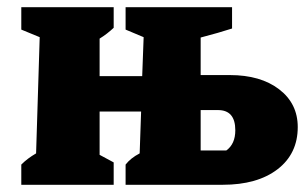

<svg xmlns="http://www.w3.org/2000/svg" viewBox="-20 -512 845 532"><path d="M39 0V-56Q48 -65 58 -72.5Q68 -80 80 -87L90 -409L39 -430V-492H295V-435Q277 -418 256 -405V-301H374L378 -409L328 -430V-492H623V-433Q604 -427 583.5 -421Q563 -415 536 -408V-304H617Q702 -304 753.5 -264.5Q805 -225 805 -160Q805 -86 749 -43Q693 0 597 0H328V-56Q342 -74 367 -87L371 -203H256V-83L295 -62V0ZM536 -95H607Q632 -113 632 -151Q632 -207 584 -207H536Z"/></svg>

Font: Piazzolla ExtraBold
Style: Regular
Weight: 800
Designer: Juan Pablo del Peral
Foundry: Huerta Tipografica
Version: Version 1.330